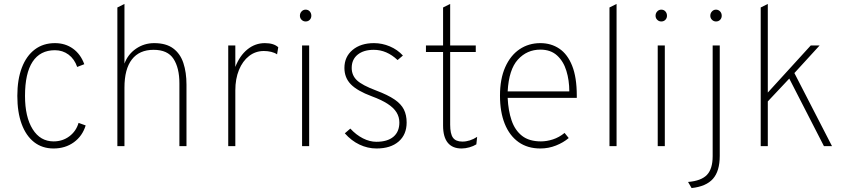

<svg xmlns="http://www.w3.org/2000/svg" viewBox="-20 -742 4283 975"><path d="M252 12Q194.5 12 153.2 -20.2Q112 -52.5 90 -112.2Q68 -172 68 -255Q68 -338.5 91 -398.5Q114 -458.5 156.8 -490.8Q199.5 -523 259 -523Q311.5 -523 350.5 -495Q389.5 -467 408 -416L372 -402Q358 -442.5 328 -464.8Q298 -487 259 -487Q184 -487 145.5 -428.5Q107 -370 107 -255Q107 -148 145.8 -86Q184.5 -24 252 -24Q298 -24 332.2 -49.8Q366.5 -75.5 379 -118L415 -105Q398.5 -51 355 -19.5Q311.5 12 252 12Z M576 0V-704L612 -722V-419Q629.5 -466.5 670.8 -494.8Q712 -523 763 -523Q823.5 -523 859.5 -496.2Q895.5 -469.5 911.2 -422Q927 -374.5 927 -312V0H891V-319Q891 -397 861.2 -443Q831.5 -489 760 -489Q687.5 -489 649.8 -440.2Q612 -391.5 612 -297V0Z M1139 0V-511H1175V-402Q1197 -459 1236.2 -491Q1275.5 -523 1325 -523Q1370.5 -523 1393 -502L1387 -466Q1374.5 -474.5 1356.8 -478.8Q1339 -483 1320 -483Q1277.5 -483 1244.8 -457.5Q1212 -432 1193.5 -386.8Q1175 -341.5 1175 -283V0Z M1514 0V-511H1550V0ZM1532 -633Q1520 -633 1511.5 -641.5Q1503 -650 1503 -662Q1503 -675 1511.5 -684Q1520 -693 1532 -693Q1545 -693 1553 -684Q1561 -675 1561 -662Q1561 -650 1553 -641.5Q1545 -633 1532 -633Z M1892 12Q1847 12 1805.5 -7.8Q1764 -27.5 1731 -65L1759 -89Q1788.5 -57 1823 -39.5Q1857.5 -22 1891 -22Q1947.5 -22 1977.8 -47.5Q2008 -73 2008 -120Q2008 -148 1993.5 -171.5Q1979 -195 1948 -215Q1917 -235 1868 -253Q1794 -280.5 1761.5 -314Q1729 -347.5 1729 -397Q1729 -453.5 1770.2 -488.2Q1811.5 -523 1879 -523Q1920.5 -523 1959.5 -506.5Q1998.5 -490 2026 -460L1999 -437Q1944 -489 1878 -489Q1826.5 -489 1796.2 -464.5Q1766 -440 1766 -397Q1766 -359.5 1792.5 -334.2Q1819 -309 1891 -282Q1949.5 -260 1983.2 -237Q2017 -214 2031 -185.8Q2045 -157.5 2045 -120Q2045 -58.5 2004.2 -23.2Q1963.5 12 1892 12Z M2324 12Q2277.5 12 2253.8 -17.2Q2230 -46.5 2230 -104V-478H2143V-511H2230V-704L2266 -722V-511H2396V-478H2266V-109Q2266 -62.5 2280.2 -42.8Q2294.5 -23 2328 -23Q2366 -23 2403 -47L2399 -9Q2384 0.5 2363.5 6.2Q2343 12 2324 12Z M2724 12Q2659 12 2613.2 -20.5Q2567.5 -53 2543.2 -113.2Q2519 -173.5 2519 -256Q2519 -341 2545.5 -400.8Q2572 -460.5 2618.2 -491.8Q2664.5 -523 2724 -523Q2778.5 -523 2820.2 -495Q2862 -467 2885.5 -408Q2909 -349 2909 -256Q2909 -253 2909 -250.5Q2909 -248 2909 -245H2558Q2561 -180 2578 -130.2Q2595 -80.5 2631 -52.2Q2667 -24 2727 -24Q2756.5 -24 2788 -34.2Q2819.5 -44.5 2847 -67L2868 -41Q2841 -18 2803.2 -3Q2765.5 12 2724 12ZM2558 -278H2871Q2871 -334 2856.2 -382.2Q2841.5 -430.5 2809 -460.2Q2776.5 -490 2724 -490Q2656 -490 2610 -439.5Q2564 -389 2558 -278Z M3075 0V-704L3111 -722V0Z M3320 0V-511H3356V0ZM3338 -633Q3326 -633 3317.5 -641.5Q3309 -650 3309 -662Q3309 -675 3317.5 -684Q3326 -693 3338 -693Q3351 -693 3359 -684Q3367 -675 3367 -662Q3367 -650 3359 -641.5Q3351 -633 3338 -633Z M3492 213 3474 182Q3541 176.5 3570 146Q3599 115.5 3599 51V-511H3635V49Q3635 127 3600.5 166Q3566 205 3492 213ZM3616 -633Q3604 -633 3595.5 -641.5Q3587 -650 3587 -662Q3587 -675 3595.5 -684Q3604 -693 3616 -693Q3628 -693 3636.5 -684.2Q3645 -675.5 3645 -662Q3645 -650 3637 -641.5Q3629 -633 3616 -633Z M3843 0V-704L3879 -722V-272L4097 -511H4142L4014 -371L4205 0H4164L3988 -343L3879 -227V0Z"/></svg>

Font: Overpass Thin
Style: Regular
Weight: 250
Designer: Delve Withrington, Dave Bailey, Thomas Jockin
Foundry: Delve Fonts LLC
Version: Version 4.000